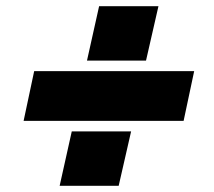

<svg xmlns="http://www.w3.org/2000/svg" viewBox="-20 -615 690 618"><path d="M90 -386H605L571 -226H56ZM211 -192H402L362 -17H172ZM299 -595H490L450 -420H260Z"/></svg>

Font: Azeret Mono ExtraBold
Style: Italic
Weight: 800
Italic angle: -12°
Designer: Martin Vácha
Foundry: Displaay
Version: Version 1.000; Glyphs 3.0.3, build 3074